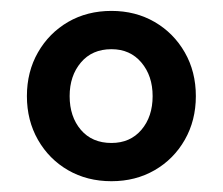

<svg xmlns="http://www.w3.org/2000/svg" viewBox="-20 -579 411 354"><path d="M29.6 -401.8Q29.6 -446.8 50 -482.4Q70.4 -518 105.5 -538.5Q140.7 -558.9 185.5 -558.9Q229.9 -558.9 265.1 -538.5Q300.3 -518 320.7 -482.4Q341.1 -446.8 341.1 -401.8Q341.1 -356.9 320.7 -321.2Q300.3 -285.5 265.1 -265.2Q229.9 -244.9 185.5 -244.9Q140.7 -244.9 105.5 -265.2Q70.4 -285.5 50 -321.2Q29.6 -356.9 29.6 -401.8ZM108.4 -401.8Q108.4 -363.9 129.1 -339.6Q149.8 -315.4 185.5 -315.4Q220 -315.4 240.7 -339.6Q261.4 -363.9 261.4 -401.8Q261.4 -439.2 240.7 -463.7Q220 -488.3 185.5 -488.3Q149.8 -488.3 129.1 -463.7Q108.4 -439.2 108.4 -401.8Z"/></svg>

Font: Signika SC
Style: Regular
Weight: 300
Designer: Anna Giedryś
Foundry: Anna Giedryś
Version: Version 2.000